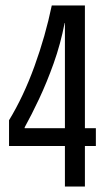

<svg xmlns="http://www.w3.org/2000/svg" viewBox="-20 -681 383 701"><path d="M13 -148V-242Q66 -329 106 -439.5Q146 -550 169 -661H290V-213H330V-148H290V0H217V-148ZM70 -213H217V-597H216Q201 -520 176 -450Q151 -380 123 -320.5Q95 -261 70 -216Z"/></svg>

Font: Bricolage Grotesque 96pt Condensed Light
Style: Regular
Weight: 300
Width: 3
Designer: Mathieu Triay
Foundry: Atelier Triay
Version: Version 1.001; ttfautohint (v1.8.4.7-5d5b);gftools[0.9.33.de